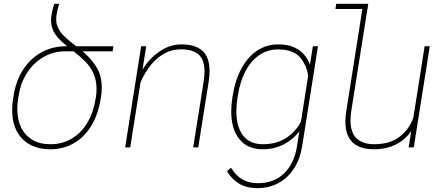

<svg xmlns="http://www.w3.org/2000/svg" viewBox="-20 -770 2321 1003"><path d="M568.4 -502H411.6Q458.5 -461.9 485.1 -417.7Q511.7 -373.5 511.7 -310.5Q511.7 -290.5 507.8 -264.2L505.9 -253.9Q492.7 -170.4 455.8 -111.1Q418.9 -51.8 364.3 -21Q309.6 9.8 242.7 9.8Q181.2 9.8 136.5 -14.6Q91.8 -39.1 67.6 -85Q43.5 -130.9 43.5 -194.8Q43.5 -224.1 48.3 -253.9L51.8 -274.4Q64 -350.6 102.1 -408.2Q140.1 -465.8 197.5 -497.1Q254.9 -528.3 322.8 -528.3H331.1Q290 -560.5 268.3 -591.6Q246.6 -622.6 246.6 -664.1Q246.6 -677.2 248.5 -689Q252 -708.5 255.1 -721.9Q258.3 -735.4 260.7 -741.9Q263.2 -748.5 263.7 -750H290Q289.6 -749 287.4 -743.9Q285.2 -738.8 282 -725.1Q278.8 -711.4 274.9 -689Q273.4 -678.7 273.4 -669.4Q273.4 -640.6 287.4 -616.9Q301.3 -593.3 321 -575.4Q340.8 -557.6 378.4 -528.3H572.3ZM484.4 -305.2Q484.4 -351.1 468 -386.5Q451.7 -421.9 427 -447Q402.3 -472.2 364.7 -502H322.8Q258.3 -502 206.3 -471.4Q154.3 -440.9 121.1 -388.9Q87.9 -336.9 78.1 -274.4L74.7 -253.9Q70.3 -227.1 70.3 -201.7Q70.3 -146.5 90.1 -104.7Q109.9 -63 148.7 -39.8Q187.5 -16.6 242.7 -16.6Q305.7 -16.6 355.2 -46.1Q404.8 -75.7 436.5 -129.4Q468.3 -183.1 479.5 -253.9L481 -262.2Q484.4 -283.2 484.4 -305.2Z M755.4 -413.6Q727.1 -373 713.9 -338.4L660.2 0H633.8L717.3 -528.3H743.7L724.6 -405.8Q758.8 -463.9 813 -501Q867.2 -538.1 927.2 -538.1Q1000.5 -538.1 1037.6 -504.6Q1074.7 -471.2 1074.7 -398.9Q1074.7 -374.5 1070.3 -344.2L1015.6 0H989.3L1043.9 -344.2Q1048.3 -373 1048.3 -395.5Q1048.3 -459.5 1016.8 -485.8Q985.4 -512.2 927.2 -512.2Q873 -512.2 829.6 -485.1Q786.1 -458 755.4 -413.6Z M1165.5 124 1186.5 106.4Q1211.9 147 1245.6 167Q1279.3 187 1327.1 187Q1411.6 187 1464.6 135.3Q1517.6 83.5 1531.7 -7.3L1543.9 -84Q1511.7 -41.5 1462.4 -15.9Q1413.1 9.8 1353 9.8Q1272.9 9.8 1230.5 -43Q1188 -95.7 1188 -187.5Q1188 -221.2 1193.8 -259.3L1195.3 -269.5Q1208.5 -352.1 1241.5 -412.6Q1274.4 -473.1 1323.5 -505.6Q1372.6 -538.1 1432.6 -538.1Q1498 -538.1 1539.6 -510Q1581.1 -481.9 1599.1 -432.1L1614.3 -528.3H1641.1L1558.6 -7.3Q1547.9 60.1 1516.1 109.6Q1484.4 159.2 1435.1 186Q1385.7 212.9 1324.2 212.9Q1268.6 212.9 1229 189.2Q1189.5 165.5 1165.5 124ZM1220.7 -259.3Q1214.8 -222.2 1214.8 -188.5Q1214.8 -108.4 1249.5 -62.5Q1284.2 -16.6 1353 -16.6Q1423.8 -16.6 1474.1 -48.8Q1524.4 -81.1 1552.2 -134.8L1589.8 -374.5Q1581.1 -432.6 1545.7 -472.2Q1510.3 -511.7 1432.6 -511.7Q1376.5 -511.7 1333 -481.2Q1289.6 -450.7 1261.7 -396.7Q1233.9 -342.8 1222.7 -272Z M2225.1 -528.3 2141.6 0H2114.7L2128.4 -85.4Q2097.2 -40 2048.1 -15.1Q1999 9.8 1934.1 9.8Q1784.2 9.8 1784.2 -134.3Q1784.2 -161.1 1789.1 -190.4L1873 -723.1H1732.4L1736.3 -750H1903.8L1899.9 -723.1H1899.4L1814.9 -189.5Q1811 -161.1 1811 -141.6Q1811 -76.2 1843.8 -46.4Q1876.5 -16.6 1934.1 -16.6Q2016.6 -16.6 2067.1 -55.2Q2117.7 -93.8 2139.6 -156.7L2198.2 -528.3Z"/></svg>

Font: Mardoto Thin
Style: Italic
Weight: 250
Italic angle: -12°
Designer: Christian Robertson, Vahan Hovhannisyan
Foundry: Google
Version: Version 1.000